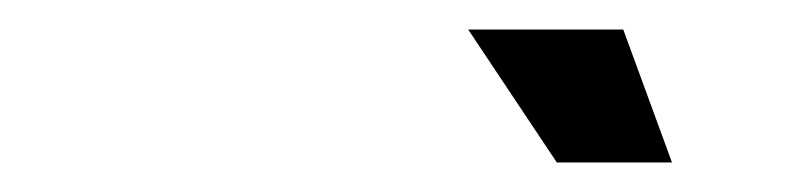

<svg xmlns="http://www.w3.org/2000/svg" viewBox="-20 -747 540 130"><path d="M357 -637H435L402 -727H297Z"/></svg>

Font: League Gothic
Style: Italic
Weight: 400
Designer: The League of Moveable Type
Version: Version 1.600; ttfautohint (v1.8.3)